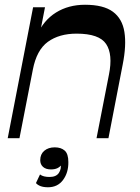

<svg xmlns="http://www.w3.org/2000/svg" viewBox="-20 -581 590 807"><path d="M12.4 0 119.1 -550.5H169.1L139.9 -399.8L135.4 -432.8Q162.8 -495.6 215.3 -528.3Q267.8 -561 337.3 -561Q414.9 -561 454.5 -531.7Q494.1 -502.4 502.9 -446.6Q511.8 -390.8 495.8 -310.1L435.8 0H385.7L437.9 -267.3Q455.1 -352.6 426 -396.1Q396.9 -439.6 302 -439.6Q228.7 -439.6 181.2 -405.2Q133.8 -370.7 118 -288L61.8 0ZM181.8 206.1Q163.1 206.1 150.4 201.3Q137.7 196.4 131.1 188.4L148.2 152.3Q155.4 157.9 165.2 160.3Q175.1 162.8 188.3 162.8Q216.1 162.8 227.4 145.9Q238.8 129.1 235 105.3L239.7 110.6Q230.8 121.7 220.1 126.4Q209.5 131.1 193.9 131.1Q172.8 131.1 160.9 120.5Q149.1 109.9 149.1 92.3Q149.1 67.1 166.1 52.7Q183.1 38.3 210.1 38.3Q236.5 38.3 251.9 51.9Q267.3 65.5 267.3 100.1Q267.9 144.4 245.1 175.3Q222.4 206.1 181.8 206.1Z"/></svg>

Font: Savate ExtraLight
Style: Italic
Weight: 200
Italic angle: -11°
Designer: Max Esnée
Foundry: Plomb Type
Version: Version 2.000